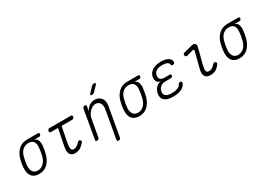

<svg xmlns="http://www.w3.org/2000/svg" viewBox="14 -1798 4173 2988"><g transform="rotate(-30 2100.0 -304.0)"><path d="M502 -492H412Q454 -481 470.5 -444Q487 -407 483 -353Q480 -313 472.5 -273Q465 -233 454 -194Q428 -102 368 -46Q308 10 217 10Q171 10 138.5 -4.5Q106 -19 85.5 -45.5Q65 -72 57 -109.5Q49 -147 52 -194Q54 -233 61.5 -273Q69 -313 80 -353Q106 -441 166.5 -495.5Q227 -550 317 -550H513Q527 -550 533 -542.5Q539 -535 536 -521Q533 -507 524.5 -499.5Q516 -492 502 -492ZM227 -47Q255 -47 280 -57Q305 -67 326.5 -86.5Q348 -106 364 -133Q380 -160 390 -194Q400 -233 407.5 -273Q415 -313 418 -353Q423 -420 397 -456.5Q371 -493 307 -493Q252 -493 208 -457.5Q164 -422 145 -353Q134 -313 126.5 -273Q119 -233 116 -194Q112 -124 142 -85.5Q172 -47 227 -47Z M1095 -530Q1109 -530 1115 -521Q1121 -512 1118.5 -497.5Q1116 -483 1107 -474Q1098 -465 1084 -465H891L840 -206Q832 -163 830 -134Q828 -105 833 -87.5Q838 -70 849.5 -62.5Q861 -55 878 -55Q905 -55 933.5 -73.5Q962 -92 987 -120Q998 -132 1010 -133Q1022 -134 1031 -126Q1041 -119 1042 -105.5Q1043 -92 1033 -80Q1013 -59 994 -42Q975 -25 955 -13.5Q935 -2 912 4Q889 10 862 10Q829 10 807.5 -2.5Q786 -15 774 -37Q762 -59 760.5 -89.5Q759 -120 766 -157L827 -465H699Q685 -465 678.5 -474Q672 -483 674.5 -497.5Q677 -512 686.5 -521Q696 -530 710 -530Z M1586 -663Q1576 -653 1566.5 -649Q1557 -645 1545 -645Q1522 -645 1519 -654Q1516 -663 1533 -682L1611 -765Q1621 -775 1631 -780Q1641 -785 1654 -785Q1679 -785 1682.5 -775Q1686 -765 1667 -746ZM1353 -341 1296 -22Q1293 -6 1284 2Q1275 10 1258 10Q1241 10 1234.5 2Q1228 -6 1232 -22L1321 -528Q1324 -544 1333 -552Q1342 -560 1359 -560Q1376 -560 1382.5 -552Q1389 -544 1385 -528L1372 -452Q1399 -503 1440.5 -531.5Q1482 -560 1537 -560Q1577 -560 1606.5 -545.5Q1636 -531 1654.5 -505.5Q1673 -480 1679 -445Q1685 -410 1677 -368L1586 145Q1584 162 1575 169.5Q1566 177 1549 177Q1532 177 1525.5 169.5Q1519 162 1522 145L1610 -351Q1615 -380 1612 -406.5Q1609 -433 1597 -453.5Q1585 -474 1565 -486Q1545 -498 1515 -498Q1488 -498 1461 -483Q1434 -468 1411.5 -445Q1389 -422 1373 -394Q1357 -366 1353 -341Z M2302 -492H2212Q2254 -481 2270.5 -444Q2287 -407 2283 -353Q2280 -313 2272.5 -273Q2265 -233 2254 -194Q2228 -102 2168 -46Q2108 10 2017 10Q1971 10 1938.5 -4.5Q1906 -19 1885.5 -45.5Q1865 -72 1857 -109.5Q1849 -147 1852 -194Q1854 -233 1861.5 -273Q1869 -313 1880 -353Q1906 -441 1966.5 -495.5Q2027 -550 2117 -550H2313Q2327 -550 2333 -542.5Q2339 -535 2336 -521Q2333 -507 2324.5 -499.5Q2316 -492 2302 -492ZM2027 -47Q2055 -47 2080 -57Q2105 -67 2126.5 -86.5Q2148 -106 2164 -133Q2180 -160 2190 -194Q2200 -233 2207.5 -273Q2215 -313 2218 -353Q2223 -420 2197 -456.5Q2171 -493 2107 -493Q2052 -493 2008 -457.5Q1964 -422 1945 -353Q1934 -313 1926.5 -273Q1919 -233 1916 -194Q1912 -124 1942 -85.5Q1972 -47 2027 -47Z M2902 -463Q2904 -454 2902 -446Q2900 -438 2894.5 -432.5Q2889 -427 2880 -424Q2871 -421 2860 -421Q2855 -421 2851.5 -422.5Q2848 -424 2845 -426Q2842 -428 2840 -432.5Q2838 -437 2837 -442Q2834 -469 2808.5 -484Q2783 -499 2741 -501Q2730 -502 2718 -502Q2706 -502 2695 -501Q2641 -498 2606.5 -474Q2572 -450 2565 -405Q2557 -363 2578.5 -338.5Q2600 -314 2650 -314H2745Q2760 -314 2765.5 -307Q2771 -300 2768 -286Q2766 -271 2757.5 -264Q2749 -257 2735 -257H2639Q2584 -257 2548 -228.5Q2512 -200 2504 -151Q2495 -104 2523 -78Q2551 -52 2606 -49Q2621 -48 2636 -48Q2651 -48 2666 -49Q2715 -52 2748 -68Q2781 -84 2794 -113Q2797 -119 2800.5 -123Q2804 -127 2807 -129.5Q2810 -132 2814.5 -133.5Q2819 -135 2823 -135Q2835 -135 2843 -132Q2851 -129 2854.5 -123Q2858 -117 2857.5 -109.5Q2857 -102 2852 -92Q2830 -46 2779 -20Q2728 6 2656 9Q2641 10 2625.5 10Q2610 10 2596 9Q2553 7 2520.5 -4.5Q2488 -16 2467.5 -36.5Q2447 -57 2439 -85.5Q2431 -114 2438 -151Q2449 -211 2486 -250Q2523 -289 2576 -294Q2533 -298 2512 -331Q2491 -364 2499 -412Q2505 -447 2522.5 -473Q2540 -499 2566.5 -517.5Q2593 -536 2628.5 -546Q2664 -556 2705 -559Q2716 -560 2728 -560Q2740 -560 2751 -559Q2816 -554 2855.5 -530.5Q2895 -507 2902 -463Z M3132 -433Q3117 -430 3107 -436Q3097 -442 3094 -458Q3091 -475 3097 -484.5Q3103 -494 3120 -498L3272 -537Q3292 -542 3306.5 -539Q3321 -536 3330.5 -526.5Q3340 -517 3343.5 -503.5Q3347 -490 3343 -473L3274 -206Q3263 -163 3259 -134Q3255 -105 3259 -87.5Q3263 -70 3274.5 -62.5Q3286 -55 3308 -55Q3340 -55 3367 -73.5Q3394 -92 3419 -120Q3430 -132 3442 -133Q3454 -134 3463 -126Q3473 -119 3474 -104Q3475 -89 3465 -78Q3447 -56 3429.5 -39Q3412 -22 3392 -11.5Q3372 -1 3348.5 4.5Q3325 10 3294 10Q3262 10 3239 0.5Q3216 -9 3202.5 -29.5Q3189 -50 3187 -81.5Q3185 -113 3196 -157L3269 -443Q3272 -456 3265 -462Q3258 -468 3247 -465Z M4102 -492H4012Q4054 -481 4070.5 -444Q4087 -407 4083 -353Q4080 -313 4072.5 -273Q4065 -233 4054 -194Q4028 -102 3968 -46Q3908 10 3817 10Q3771 10 3738.5 -4.5Q3706 -19 3685.5 -45.5Q3665 -72 3657 -109.5Q3649 -147 3652 -194Q3654 -233 3661.5 -273Q3669 -313 3680 -353Q3706 -441 3766.5 -495.5Q3827 -550 3917 -550H4113Q4127 -550 4133 -542.5Q4139 -535 4136 -521Q4133 -507 4124.5 -499.5Q4116 -492 4102 -492ZM3827 -47Q3855 -47 3880 -57Q3905 -67 3926.5 -86.5Q3948 -106 3964 -133Q3980 -160 3990 -194Q4000 -233 4007.5 -273Q4015 -313 4018 -353Q4023 -420 3997 -456.5Q3971 -493 3907 -493Q3852 -493 3808 -457.5Q3764 -422 3745 -353Q3734 -313 3726.5 -273Q3719 -233 3716 -194Q3712 -124 3742 -85.5Q3772 -47 3827 -47Z"/></g></svg>

Font: Maple Mono ExtraLight
Style: Italic
Weight: 275
Italic angle: -10°
Monospace: yes
Designer: subframe7536
Version: Version 7.000